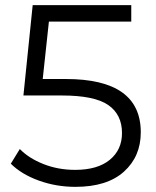

<svg xmlns="http://www.w3.org/2000/svg" viewBox="-20 -720 606 746"><path d="M236 -413Q527 -413 527 -206Q527 -112 461.5 -53Q396 6 273 6Q198 6 130.5 -18.5Q63 -43 22 -84L57 -141Q92 -105 149 -82.5Q206 -60 272 -60Q359 -60 406.5 -99Q454 -138 454 -203Q454 -275 400.5 -312Q347 -349 220 -349H71L107 -700H490V-636H170L146 -413Z"/></svg>

Font: Montserrat Alternates
Style: Regular
Weight: 400
Designer: Julieta Ulanovsky
Foundry: Julieta Ulanovsky
Version: Version 7.200;PS 007.200;hotconv 1.0.88;makeotf.lib2.5.64775